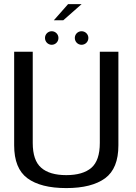

<svg xmlns="http://www.w3.org/2000/svg" viewBox="-20 -932 676 956"><path d="M310 4.5C394.5 4.5 459 -12 503.5 -44.5C547.5 -77 569.5 -131.5 569.5 -208.5V-674.5H477V-220.5C477 -162 463 -121 435 -96.5C407 -72.5 365.5 -60 310 -60C254.5 -60 212.5 -72.5 185 -97C157 -121 143 -162.5 143 -220.5V-674.5H50.5V-208.5C50.5 -131.5 72.5 -77 116.5 -44.5C160.5 -12 225 4.5 310 4.5ZM248 -831H295L386.5 -911.5H319ZM237.5 -709C256 -709 271 -724 271 -743C271 -761.5 256 -776.5 237.5 -776.5C219 -776.5 204 -761.5 204 -743C204 -724 219 -709 237.5 -709ZM386 -709C405 -709 420 -724 420 -743C420 -761.5 405 -776.5 386 -776.5C367.5 -776.5 352.5 -761.5 352.5 -743C352.5 -724 367.5 -709 386 -709Z"/></svg>

Font: Anybody
Style: Regular
Weight: 400
Designer: Tyler Finck
Foundry: Etcetera Type Company
Version: Version 1.110